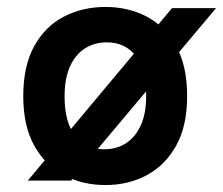

<svg xmlns="http://www.w3.org/2000/svg" viewBox="-20 -519 642 553"><path d="M284 14Q217.5 14 163.8 -14.5Q110 -43 78.5 -99.8Q47 -156.5 47 -242Q47 -329 78.5 -386Q110 -443 163.8 -471Q217.5 -499 284 -499Q349.5 -499 402.8 -471Q456 -443 487.5 -386Q519 -329 519 -242Q519 -156.5 487.5 -99.8Q456 -43 402.8 -14.5Q349.5 14 284 14ZM280 -89Q315.5 -89 342.5 -106.2Q369.5 -123.5 385.2 -157.5Q401 -191.5 401 -242Q401 -319 370.8 -358Q340.5 -397 288 -397Q252.5 -397 225 -379.8Q197.5 -362.5 181.8 -328Q166 -293.5 166 -242Q166 -166 196.8 -127.5Q227.5 -89 280 -89ZM60 1.2 475.4 -495.6H602.3L184.8 1.2Z"/></svg>

Font: Karla ExtraLight
Style: Bold
Weight: 700
Version: Version 2.001